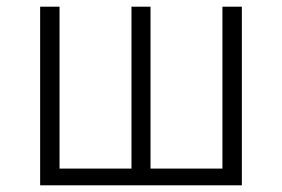

<svg xmlns="http://www.w3.org/2000/svg" viewBox="-20 -554 844 574"><path d="M100 0H703V-534H645V-50H430V-534H373V-50H158V-534H100Z"/></svg>

Font: Noto Sans CJK SC Light
Style: Regular
Weight: 300
Designer: Ryoko NISHIZUKA 西塚涼子 (kana, bopomofo & ideographs); Paul D. Hunt (Latin, Greek & Cyrillic); Sandoll Communications 산돌커뮤니
Foundry: Adobe
Version: Version 2.004;hotconv 1.0.118;makeotfexe 2.5.65603